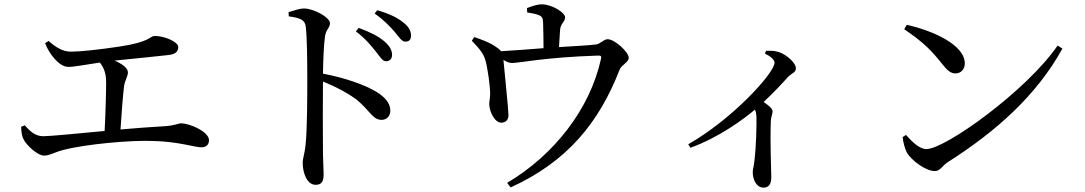

<svg xmlns="http://www.w3.org/2000/svg" viewBox="-20 -803 4980 881"><path d="M77 -221C78 -193 81 -177 89 -162C101 -138 151 -89 183 -89C208 -89 231 -105 271 -115C369 -141 581 -161 687 -156C799 -153 875 -127 904 -127C926 -127 939 -139 939 -160C939 -197 854 -237 810 -237C797 -237 784 -227 737 -224C678 -221 606 -215 533 -209C537 -279 544 -363 549 -406C553 -435 567 -453 567 -471C567 -491 540 -510 506 -525C603 -535 719 -546 757 -551C787 -555 798 -568 798 -587C798 -612 733 -638 691 -638C665 -638 675 -611 526 -589C433 -575 349 -566 305 -566C267 -566 235 -587 203 -615L187 -605C197 -578 213 -553 228 -536C247 -514 270 -496 294 -496C320 -496 371 -506 438 -516C458 -491 467 -465 467 -424C467 -377 464 -274 460 -202C331 -190 212 -178 178 -178C142 -178 117 -201 94 -228Z M1704 -567C1724 -542 1735 -522 1751 -522C1768 -522 1779 -533 1779 -551C1779 -571 1770 -590 1745 -612C1718 -636 1678 -656 1626 -675L1613 -659C1658 -625 1683 -593 1704 -567ZM1790 -658C1812 -632 1823 -612 1840 -612C1857 -612 1866 -621 1866 -639C1866 -661 1856 -681 1829 -701C1804 -722 1764 -741 1711 -756L1699 -741C1747 -707 1769 -681 1790 -658ZM1304 -747 1305 -728C1354 -721 1379 -714 1383 -681C1389 -633 1390 -520 1390 -438C1390 -367 1390 -212 1382 -137C1378 -97 1369 -78 1369 -55C1369 -9 1389 45 1428 45C1455 45 1465 31 1465 -3C1465 -18 1463 -49 1462 -96C1461 -197 1461 -352 1462 -429C1526 -403 1575 -376 1615 -347C1680 -293 1690 -253 1731 -253C1757 -253 1771 -273 1771 -295C1771 -332 1744 -358 1710 -380C1655 -414 1559 -447 1462 -465C1463 -522 1465 -590 1471 -634C1475 -668 1494 -674 1494 -697C1494 -723 1420 -764 1375 -764C1354 -764 1330 -755 1304 -747Z M2399 -746C2419 -743 2440 -739 2454 -733C2470 -725 2471 -718 2472 -697C2473 -671 2474 -617 2474 -582C2411 -577 2335 -571 2279 -568C2273 -576 2264 -583 2248 -593C2222 -610 2188 -622 2156 -633L2145 -616C2172 -587 2198 -562 2208 -524C2217 -492 2230 -404 2229 -370C2229 -352 2224 -335 2225 -323C2226 -291 2250 -239 2281 -240C2301 -241 2314 -253 2313 -277C2313 -301 2294 -482 2290 -528C2305 -519 2316 -514 2330 -514C2364 -514 2479 -540 2724 -548C2738 -548 2741 -546 2737 -530C2687 -305 2525 -93 2307 36L2323 57C2583 -61 2729 -241 2823 -483C2831 -505 2865 -517 2865 -538C2865 -563 2802 -623 2768 -623C2750 -623 2734 -601 2715 -599C2676 -594 2606 -591 2545 -587L2550 -667C2553 -697 2573 -702 2573 -724C2573 -745 2513 -783 2467 -783C2442 -783 2421 -774 2398 -766Z M3490 -557C3511 -547 3534 -531 3534 -515C3534 -469 3342 -257 3138 -141L3148 -125C3281 -173 3393 -257 3444 -300C3448 -291 3450 -282 3451 -269C3452 -235 3450 -134 3442 -68C3440 -43 3434 -27 3434 -13C3434 20 3450 58 3484 58C3507 58 3519 42 3519 11C3519 -30 3513 -141 3517 -248C3518 -268 3525 -280 3525 -292C3525 -305 3507 -319 3484 -335C3531 -379 3568 -419 3595 -449C3616 -470 3632 -470 3632 -490C3632 -514 3590 -552 3554 -564C3533 -571 3514 -570 3495 -570Z M4141 -689 4129 -669C4220 -607 4254 -571 4302 -511C4327 -479 4343 -466 4364 -466C4389 -466 4407 -485 4407 -512C4407 -597 4262 -662 4141 -689ZM4833 -594C4690 -386 4317 -119 4231 -119C4198 -119 4165 -153 4137 -184L4122 -174C4123 -154 4132 -120 4142 -101C4163 -68 4226 -18 4270 -18C4294 -18 4306 -45 4329 -59C4551 -200 4736 -365 4855 -580Z"/></svg>

Font: Noto Serif HK Medium
Style: Regular
Weight: 500
Designer: Ryoko NISHIZUKA 西塚涼子 (kana & ideographs); Frank Grießhammer (Latin, Greek & Cyrillic); Wenlong ZHANG 张文龙 (bopomofo); San
Foundry: Adobe
Version: Version 2.001;hotconv 1.1.0;makeotfexe 2.6.0